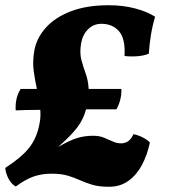

<svg xmlns="http://www.w3.org/2000/svg" viewBox="-28 -705 649 734"><path d="M389 9Q351 9 325.5 1.5Q300 -6 278 -16Q256 -26 231 -33.5Q206 -41 169 -41Q131 -41 100 -30Q69 -19 32 8Q15 -2 4.5 -22Q-6 -42 -8 -63Q53 -102 83 -139.5Q113 -177 123 -232Q126 -247 126.5 -260Q127 -273 126 -285Q98 -285 73.5 -284.5Q49 -284 32 -283Q29 -330 51 -365H113Q106 -397 101 -432.5Q96 -468 103 -511Q112 -560 147.5 -599.5Q183 -639 243.5 -662Q304 -685 387 -685Q443 -685 489.5 -672.5Q536 -660 565 -641Q555 -608 549 -571.5Q543 -535 541 -500Q523 -492 496.5 -490Q470 -488 448 -491Q452 -557 427 -585.5Q402 -614 360 -614Q330 -614 309 -593.5Q288 -573 282 -539Q276 -503 283 -476.5Q290 -450 299.5 -424Q309 -398 311 -365H436Q437 -344 431.5 -323Q426 -302 417 -287Q397 -287 367 -287Q337 -287 301 -287Q291 -249 267.5 -218Q244 -187 194 -143Q239 -169 267.5 -177.5Q296 -186 328 -186Q352 -186 370 -178.5Q388 -171 403.5 -164Q419 -157 435 -157Q467 -157 482 -192Q499 -189 517 -180Q535 -171 545 -160Q535 -113 515 -75Q495 -37 463.5 -14Q432 9 389 9Z"/></svg>

Font: Vollkorn ExtraBold
Style: Italic
Weight: 800
Italic angle: -11°
Designer: Friedrich Althausen
Foundry: Friedrich Althausen
Version: Version 5.000; ttfautohint (v1.8.3)